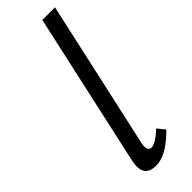

<svg xmlns="http://www.w3.org/2000/svg" viewBox="-243 -728 750 750"><g transform="rotate(-45 132.0 -352.5)"><path d="M106 6Q35 6 54 -77L194 -711H264L128 -97Q120 -57 144 -57Q166 -57 209 -97L234 -66Q164 6 106 6Z"/></g></svg>

Font: EauTestInfant Medium
Style: Italic
Weight: 500
Italic angle: -12°
Designer: Christian Thalmann (Catharsis Fonts)
Version: Version 0.001;PS 000.001;hotconv 1.0.88;makeotf.lib2.5.64775